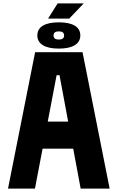

<svg xmlns="http://www.w3.org/2000/svg" viewBox="-20 -1106 690 1126"><path d="M27 0 186 -800H464L623 0H453L329 -665H312L185 0ZM146 -234V-393H503V-234ZM325 -821Q264 -821 231.5 -841Q199 -861 199 -898Q199 -936 231.5 -955.5Q264 -975 325 -975Q386 -975 418.5 -955.5Q451 -936 451 -898Q451 -861 418.5 -841Q386 -821 325 -821ZM325 -874Q356 -874 356 -898Q356 -922 325 -922Q294 -922 294 -898Q294 -874 325 -874ZM262 -997 318 -1086H471L386 -997Z"/></svg>

Font: Martian Mono SemiCondensed
Style: Bold
Weight: 700
Width: 4
Designer: Roman Shamin
Foundry: Evil Martians
Version: Version 1.000